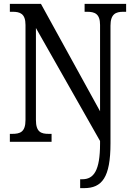

<svg xmlns="http://www.w3.org/2000/svg" viewBox="-20 -734 695 994"><path d="M395 240H415C508 240 552 185 552 8V-601C552 -662 580 -673 618 -673H633V-714H418V-673H431C470 -673 498 -663 498 -605V-158L192 -714H31V-673H45C83 -673 112 -664 112 -605V-113C112 -50 84 -41 43 -41H31V0H247V-41H232C193 -41 166 -50 166 -113V-589L498 -4V10C498 150 465 194 406 194H395Z"/></svg>

Font: Noto Serif Myanmar Condensed
Style: Regular
Weight: 400
Width: 3
Designer: Ben Mitchell and the Monotype Design Team
Foundry: Monotype Imaging Inc.
Version: Version 2.106